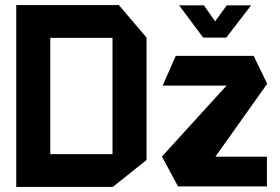

<svg xmlns="http://www.w3.org/2000/svg" viewBox="-20 -734 1101 756"><path d="M44 2V-714H448L557 -586V-104L424 2ZM621 -397V-398L672 -514H979L1032 -404L828 -117H1031V0H681L618 -117V-118L872 -397ZM178 -585V-127H423V-585ZM780 -586 686 -712V-713H783L827 -650L873 -713H968V-712L871 -586Z"/></svg>

Font: Foldit Thin SemiBold
Style: Regular
Weight: 600
Version: Version 1.003